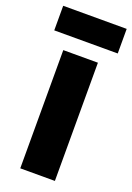

<svg xmlns="http://www.w3.org/2000/svg" viewBox="-159 -790 582 844"><g transform="rotate(20 132.5 -368.0)"><path d="M281 -736H-16V-621H281ZM213 0V-553H51V0Z"/></g></svg>

Font: Noto Sans Oriya ExtCond Blk
Style: Regular
Weight: 900
Width: 2
Designer: Amélie Bonet and Sol Matas
Foundry: Google LLC
Version: Version 2.006